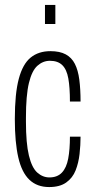

<svg xmlns="http://www.w3.org/2000/svg" viewBox="-20 -745 386 777"><path d="M179 12Q130 12 99 -17.5Q68 -47 54 -108Q40 -169 40 -263Q40 -366 56 -426Q72 -486 104 -512Q136 -538 184 -538Q222 -538 246 -525Q270 -512 283 -486.5Q296 -461 301 -422.5Q306 -384 306 -334H263Q263 -391 256.5 -427.5Q250 -464 232 -481.5Q214 -499 182 -499Q154 -499 131.5 -479Q109 -459 97 -409Q85 -359 85 -269V-253Q85 -165 97 -115.5Q109 -66 131 -46.5Q153 -27 180 -27Q212 -27 230.5 -46.5Q249 -66 256 -103Q263 -140 263 -192H306Q306 -158 302 -122Q298 -86 286 -55.5Q274 -25 248 -6.5Q222 12 179 12ZM162 -648V-725H204V-648Z"/></svg>

Font: Archivo ExtraCondensed Thin
Style: Regular
Weight: 250
Width: 2
Designer: Hector Gatti
Foundry: Omnibus-Type
Version: Version 2.001